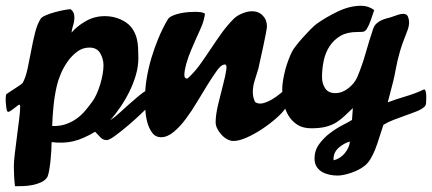

<svg xmlns="http://www.w3.org/2000/svg" viewBox="-45 -488 1499 666"><path d="M200 -456Q213 -447 213 -428Q213 -414 209 -401.5Q205 -389 203 -375Q223 -398 253 -415Q283 -432 318 -432Q356 -432 387 -413.5Q418 -395 429 -356Q433 -341 434 -322Q435 -303 435 -287Q435 -258 426.5 -228.5Q418 -199 404.5 -171.5Q391 -144 373.5 -118Q356 -92 337 -71Q353 -81 368.5 -95.5Q384 -110 400.5 -124.5Q417 -139 433.5 -153Q450 -167 468 -178Q471 -175 472.5 -166.5Q474 -158 474 -148.5Q474 -139 473 -130Q472 -121 469 -118Q463 -111 443 -92Q423 -73 399.5 -53Q376 -33 355 -17.5Q334 -2 325 -2Q312 -2 302.5 -12.5Q293 -23 285 -31Q243 -6 209.5 2Q176 10 134 5Q134 16 133 34.5Q132 53 130 71.5Q128 90 125 106Q122 122 118 128Q110 139 96 145Q82 151 66.5 154Q51 157 35 157.5Q19 158 7 158Q5 141 4 123.5Q3 106 3 89Q3 73 6.5 44Q10 15 14 -16Q18 -47 21.5 -75Q25 -103 25 -118Q25 -128 18.5 -123.5Q12 -119 3.5 -112Q-5 -105 -12.5 -101Q-20 -97 -22 -108Q-24 -119 -25 -133.5Q-26 -148 -24 -160Q-21 -163 -12.5 -168.5Q-4 -174 6 -180.5Q16 -187 24 -192.5Q32 -198 34 -201Q44 -219 50.5 -249Q57 -279 63 -311.5Q69 -344 76.5 -374Q84 -404 96 -423Q100 -429 114 -435Q128 -441 144.5 -445.5Q161 -450 176.5 -453Q192 -456 200 -456ZM136 -51Q163 -50 184 -57.5Q205 -65 221.5 -77Q238 -89 250.5 -104Q263 -119 274 -134Q282 -144 289.5 -160.5Q297 -177 302.5 -195Q308 -213 311 -230.5Q314 -248 314 -261Q314 -284 302.5 -303.5Q291 -323 265 -323Q242 -323 223 -309Q204 -295 189.5 -274.5Q175 -254 165.5 -231Q156 -208 152 -190Q144 -155 140.5 -119Q137 -83 136 -51Z M634 -447Q642 -447 650 -446Q658 -445 666 -441Q663 -418 654.5 -397.5Q646 -377 636 -356Q629 -340 618.5 -315.5Q608 -291 601.5 -268Q595 -245 594.5 -229.5Q594 -214 606 -216Q630 -238 649 -264.5Q668 -291 686.5 -319Q705 -347 724 -373.5Q743 -400 766 -423Q777 -434 795.5 -441.5Q814 -449 829 -449Q852 -449 866.5 -434Q881 -419 881 -396Q881 -392 877 -370.5Q873 -349 867.5 -324Q862 -299 857 -276.5Q852 -254 851 -249Q845 -229 838.5 -209Q832 -189 832 -169Q832 -149 840 -134Q852 -126 867.5 -130Q883 -134 899 -143.5Q915 -153 928.5 -164.5Q942 -176 950 -183Q958 -179 957.5 -165.5Q957 -152 957 -141Q957 -134 953.5 -127Q950 -120 947 -115Q937 -99 914.5 -79Q892 -59 865 -41Q838 -23 811 -11Q784 1 765 1Q754 1 743 -5Q732 -11 723 -21Q714 -31 708.5 -42Q703 -53 703 -64Q703 -89 711.5 -125Q720 -161 728.5 -193Q737 -225 740 -246Q743 -267 732 -264Q721 -262 707 -242.5Q693 -223 675.5 -195Q658 -167 639 -135Q620 -103 599.5 -75.5Q579 -48 557 -30Q535 -12 514 -12Q494 -12 482.5 -28Q471 -44 465.5 -65.5Q460 -87 459 -110Q458 -133 458 -148Q458 -181 464 -217Q470 -253 480.5 -288Q491 -323 505 -356.5Q519 -390 536 -419Q541 -428 553.5 -433.5Q566 -439 580.5 -442Q595 -445 609.5 -446Q624 -447 634 -447Z M1208 -468Q1233 -468 1253 -453Q1247 -436 1241.5 -419Q1236 -402 1227 -387Q1221 -378 1212 -377.5Q1203 -377 1194 -377Q1159 -377 1136 -363.5Q1113 -350 1098.5 -328Q1084 -306 1078 -278Q1072 -250 1072 -220Q1072 -198 1083 -181.5Q1094 -165 1118 -165Q1142 -165 1163.5 -182Q1185 -199 1194 -220Q1211 -260 1223 -302.5Q1235 -345 1249 -387Q1253 -399 1260.5 -406Q1268 -413 1277.5 -417.5Q1287 -422 1297.5 -424.5Q1308 -427 1319 -431Q1327 -434 1336.5 -437Q1346 -440 1354 -440Q1366 -440 1370 -430.5Q1374 -421 1374 -411Q1374 -396 1367.5 -380Q1361 -364 1356 -350Q1348 -329 1343 -312Q1338 -295 1334 -278Q1330 -261 1327 -244Q1324 -227 1319 -206L1300 -133Q1326 -143 1361.5 -153.5Q1397 -164 1426 -178Q1430 -177 1431.5 -171.5Q1433 -166 1433.5 -159.5Q1434 -153 1433.5 -145.5Q1433 -138 1433 -132Q1433 -121 1424 -115Q1414 -107 1397 -100.5Q1380 -94 1360.5 -87Q1341 -80 1321 -72.5Q1301 -65 1285 -55Q1277 -32 1270.5 -10.5Q1264 11 1256.5 30Q1249 49 1239.5 64.5Q1230 80 1216 90Q1208 96 1197 101.5Q1186 107 1173 111.5Q1160 116 1147.5 118.5Q1135 121 1126 121Q1112 121 1098 118Q1084 115 1072.5 108.5Q1061 102 1053.5 90.5Q1046 79 1046 62Q1046 34 1062 12Q1078 -10 1100 -26.5Q1122 -43 1143.5 -54Q1165 -65 1176 -72L1179 -113Q1164 -99 1151 -86.5Q1138 -74 1122.5 -64Q1107 -54 1086 -48.5Q1065 -43 1035 -43Q1006 -43 987 -55Q968 -67 956 -86.5Q944 -106 939 -130.5Q934 -155 934 -179Q934 -193 937 -210.5Q940 -228 944.5 -245.5Q949 -263 955.5 -280Q962 -297 968 -309Q972 -317 983 -331Q994 -345 1007 -359.5Q1020 -374 1032.5 -386.5Q1045 -399 1053 -405Q1085 -428 1126.5 -448Q1168 -468 1208 -468ZM1112 68Q1134 63 1150 44.5Q1166 26 1169 3Q1149 8 1130.5 24Q1112 40 1112 63Z"/></svg>

Font: Praegefest
Style: Regular
Weight: 600
Designer: Peter Wiegel nach alter Vorlage
Foundry: Peter Wiegel
Version: Version 1.000